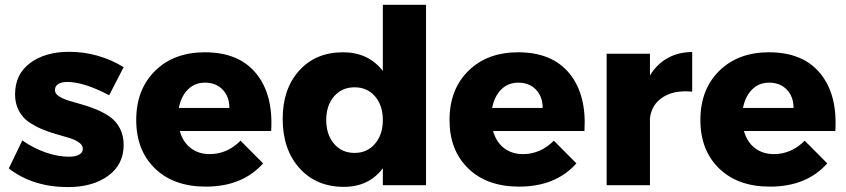

<svg xmlns="http://www.w3.org/2000/svg" viewBox="-20 -762 3480 790"><path d="M429.2 -370.1Q325.2 -424.8 256.8 -424.8Q233.4 -424.8 219.7 -416.3Q206.1 -407.7 206.1 -391.1Q206.1 -377 221.7 -366.5Q237.3 -356 262.2 -348.1Q287.1 -340.3 317.4 -332Q347.7 -323.7 377.9 -311Q408.2 -298.3 433.1 -280.8Q458 -263.2 473.4 -233.6Q488.8 -204.1 488.8 -166Q488.8 -85 425 -38.6Q361.3 7.8 259.8 7.8Q115.7 7.8 16.1 -68.8L71.8 -184.1Q118.2 -151.9 168.5 -134.5Q218.8 -117.2 264.2 -117.2Q290 -117.2 305.4 -125.5Q320.8 -133.8 320.8 -149.9Q320.8 -164.6 305.4 -175.5Q290 -186.5 265.4 -194.3Q240.7 -202.1 211.2 -210.2Q181.6 -218.3 151.9 -231Q122.1 -243.7 97.4 -260.7Q72.8 -277.8 57.4 -306.9Q42 -335.9 42 -374Q42 -456.5 104 -502.7Q166 -548.8 264.2 -548.8Q384.8 -548.8 488.8 -485.8Z M822.8 -546.9Q962.4 -546.9 1033.7 -460Q1105 -373 1095.7 -223.1H719.7Q732.4 -177.7 764.6 -152.8Q796.9 -127.9 842.8 -127.9Q914.6 -127.9 969.7 -183.1L1062.5 -89.8Q977.5 5.9 826.7 5.9Q694.8 5.9 617.7 -68.8Q540.5 -143.6 540.5 -268.1Q540.5 -394 618.2 -470.5Q695.8 -546.9 822.8 -546.9ZM715.8 -317.9H923.8Q923.8 -364.3 896.2 -393.1Q868.7 -421.9 823.7 -421.9Q781.2 -421.9 753.2 -393.8Q725.1 -365.7 715.8 -317.9Z M1555.2 -742.2H1732.9V0H1555.2V-69.8Q1498 6.8 1395 6.8Q1281.2 6.8 1212.2 -70.1Q1143.1 -147 1143.1 -272.9Q1143.1 -396.5 1211.2 -471.7Q1279.3 -546.9 1391.1 -546.9Q1495.6 -546.9 1555.2 -470.2ZM1439 -132.8Q1490.7 -132.8 1522.9 -170.4Q1555.2 -208 1555.2 -268.1Q1555.2 -328.6 1522.9 -365.7Q1490.7 -402.8 1439 -402.8Q1386.7 -402.8 1354.5 -365.5Q1322.3 -328.1 1322.3 -268.1Q1322.3 -208 1354.5 -170.4Q1386.7 -132.8 1439 -132.8Z M2111.8 -546.9Q2251.5 -546.9 2322.8 -460Q2394 -373 2384.8 -223.1H2008.8Q2021.5 -177.7 2053.7 -152.8Q2085.9 -127.9 2131.8 -127.9Q2203.6 -127.9 2258.8 -183.1L2351.6 -89.8Q2266.6 5.9 2115.7 5.9Q1983.9 5.9 1906.7 -68.8Q1829.6 -143.6 1829.6 -268.1Q1829.6 -394 1907.2 -470.5Q1984.9 -546.9 2111.8 -546.9ZM2004.9 -317.9H2212.9Q2212.9 -364.3 2185.3 -393.1Q2157.7 -421.9 2112.8 -421.9Q2070.3 -421.9 2042.2 -393.8Q2014.2 -365.7 2004.9 -317.9Z M2654.3 -451.2Q2682.1 -498 2726.8 -522.9Q2771.5 -547.9 2828.1 -547.9V-384.8Q2754.4 -392.1 2707.8 -362.3Q2661.1 -332.5 2654.3 -275.9V0H2476.1V-541H2654.3Z M3144 -546.9Q3283.7 -546.9 3355 -460Q3426.3 -373 3417 -223.1H3041Q3053.7 -177.7 3085.9 -152.8Q3118.2 -127.9 3164.1 -127.9Q3235.8 -127.9 3291 -183.1L3383.8 -89.8Q3298.8 5.9 3147.9 5.9Q3016.1 5.9 2939 -68.8Q2861.8 -143.6 2861.8 -268.1Q2861.8 -394 2939.5 -470.5Q3017.1 -546.9 3144 -546.9ZM3037.1 -317.9H3245.1Q3245.1 -364.3 3217.5 -393.1Q3189.9 -421.9 3145 -421.9Q3102.5 -421.9 3074.5 -393.8Q3046.4 -365.7 3037.1 -317.9Z"/></svg>

Font: Montserrat-Arabic
Style: Bold
Weight: 700
Designer: Mohamed Gaber
Foundry: Kief Type Foundry
Version: Version 5.008;PS 005.008;hotconv 1.0.88;makeotf.lib2.5.64775